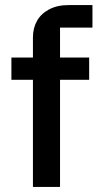

<svg xmlns="http://www.w3.org/2000/svg" viewBox="-20 -738 402 758"><path d="M217 0H110V-590Q110 -627 126 -655.5Q142 -684 174 -701Q206 -718 252 -718H345V-629H217ZM25 -423V-511H332V-423Z"/></svg>

Font: Asta Sans SemiBold
Style: Regular
Weight: 600
Designer: 42dot
Version: Version 1.000